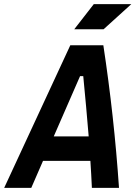

<svg xmlns="http://www.w3.org/2000/svg" viewBox="-52 -914 659 934"><path d="M-31.7 0H100.1L157.2 -131.3H387.7C390.6 -87.4 393.1 -43.9 395 0H526.9C511.2 -231.4 485.8 -462.4 450.7 -693.8H290ZM209.5 -250.5 337.4 -543.5H353C362.3 -445.8 371.6 -348.1 379.4 -250.5ZM309.1 -771.5H451.7L586.9 -894H404.3Z"/></svg>

Font: Cascadia Mono PL
Style: Bold Italic
Weight: 700
Italic angle: -10°
Monospace: yes
Designer: Aaron Bell
Foundry: Saja Typeworks
Version: Version 2404.023